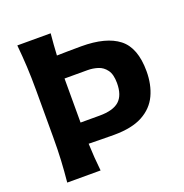

<svg xmlns="http://www.w3.org/2000/svg" viewBox="-139 -913 995 1038"><g transform="rotate(-20 358.5 -394.5)"><path d="M72.3 0Q78.6 -64 81.8 -123.8Q85 -183.6 85 -257.8V-524.9Q85 -601.1 81.8 -662.4Q78.6 -723.6 72.3 -789.1H264.2Q260.7 -756.8 258.8 -726.3Q256.8 -695.8 254.9 -664.6Q282.7 -665 317.4 -665.8Q352.1 -666.5 395 -666.5Q537.6 -666.5 609.4 -610.6Q681.2 -554.7 681.2 -419.4Q681.2 -342.3 653.3 -282.7Q625.5 -223.1 563.5 -189.5Q501.5 -155.8 398.4 -155.8Q364.3 -155.8 324.5 -156.5Q284.7 -157.2 252.9 -157.7Q254.4 -117.2 257.1 -78.9Q259.8 -40.5 264.2 0ZM251 -280.3H360.8Q438.5 -280.3 473.9 -312Q509.3 -343.8 509.3 -413.6Q509.3 -463.9 490.2 -489.7Q471.2 -515.6 442.4 -524.7Q413.6 -533.7 383.8 -533.7H251Z"/></g></svg>

Font: Pinar Bold
Style: Regular
Weight: 700
Designer: Amin Abedi
Version: Version 3.000